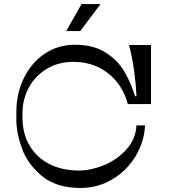

<svg xmlns="http://www.w3.org/2000/svg" viewBox="-20 -920 829 939"><path d="M338.9 -617.5Q266 -617.5 209.3 -583.6Q152.6 -549.6 121.3 -492.2Q90 -434.8 90 -366.1V-346.1Q90 -263.8 126.5 -205Q163 -146.2 224.8 -116.1Q286.5 -85.9 366.4 -85.9Q423.9 -85.9 487.6 -111.9Q551.4 -138 597.5 -188.3Q643.6 -238.6 647.4 -306.8H689.4Q685.6 -226.9 643.2 -156.4Q600.8 -85.9 530 -43.3Q459.2 -0.8 373.5 -0.8Q255.5 -0.8 185.3 -58.9Q115.1 -117.1 87.6 -193.7Q60 -270.2 60 -333.1V-372.1Q60 -463.1 97 -538.6Q134 -614.1 199 -657.6Q264 -701.1 346 -701.1Q437 -701.1 496.5 -663.1Q556 -625.1 587.5 -571.1Q619 -517.1 641 -449.1H647.6Q645 -506.5 636 -572.8Q627 -639 610.9 -700H718.5V-411.2H605Q588.8 -473.1 550.8 -520Q512.9 -566.9 458.8 -592.2Q404.6 -617.5 338.9 -617.5ZM471.5 -900 372.5 -768H303.8L378.8 -900Z"/></svg>

Font: Space Cowgirl
Style: Regular
Weight: 400
Designer: Valery Marier
Foundry: Valery Marier
Version: Version 1.000